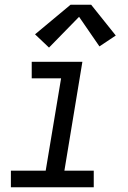

<svg xmlns="http://www.w3.org/2000/svg" viewBox="-20 -791 540 811"><path d="M26 0V-70H173L238 -460H114V-530H328L252 -70H376V0ZM187 -590 128 -646 278 -771H365L469 -641L400 -595L314 -720Z"/></svg>

Font: Iosevka Curly Slab Oblique
Style: Regular
Weight: 400
Italic angle: -9°
Monospace: yes
Designer: Belleve Invis
Foundry: Belleve Invis
Version: Version 11.1.0; ttfautohint (v1.8.3)